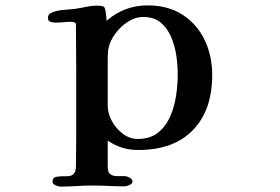

<svg xmlns="http://www.w3.org/2000/svg" viewBox="-20 -525 1040 713"><path d="M640 -248Q640 -280 635 -316.5Q630 -353 616 -386.5Q602 -420 577 -441Q552 -462 511 -462Q483 -462 455.5 -444.5Q428 -427 408.5 -400.5Q389 -374 383 -347Q381 -336 380.5 -324.5Q380 -313 380 -302Q380 -259 380 -217Q380 -175 380 -132Q380 -104 395.5 -75.5Q411 -47 436.5 -28Q462 -9 491 -9Q538 -9 567 -32.5Q596 -56 612 -92.5Q628 -129 634 -170.5Q640 -212 640 -248ZM768 -246Q768 -116 696.5 -42Q625 32 493 32Q430 32 380 -3V94Q380 115 389.5 122Q399 129 413.5 129Q428 129 443 129Q450 129 461 134.5Q472 140 472 149Q472 157 461 162Q450 167 443 167Q413 167 383.5 165.5Q354 164 324 164Q294 164 264 166Q234 168 204 168Q197 168 186 163Q175 158 175 150Q175 134 190 131.5Q205 129 223.5 129.5Q242 130 250 124Q258 117 260 109Q262 101 262 91Q262 65 262.5 38.5Q263 12 263 -14V-268Q263 -309 262.5 -350.5Q262 -392 262 -433Q262 -440 256 -442Q250 -444 245 -444Q230 -444 215 -442.5Q200 -441 185 -441Q177 -441 167.5 -444Q158 -447 158 -458Q158 -473 172 -478Q189 -486 214 -488Q239 -490 258 -492Q279 -495 299.5 -499.5Q320 -504 342 -504Q364 -504 368 -497Q372 -490 374 -470L376 -448Q442 -505 528 -505Q604 -505 657.5 -470.5Q711 -436 739.5 -377.5Q768 -319 768 -246Z"/></svg>

Font: Kaisei HarunoUmi
Style: Bold
Weight: 700
Designer: Font-Kai, 金井和夫
Foundry: KAZUO KANAI
Version: Version 5.003